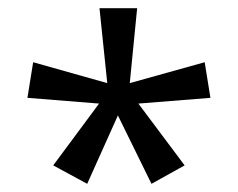

<svg xmlns="http://www.w3.org/2000/svg" viewBox="-20 -819 582 469"><path d="M315 -799H223L242 -616L61 -667L47 -580L222 -566L110 -415L193 -370L268 -537L350 -370L431 -415L318 -566L494 -580L480 -667L297 -616Z"/></svg>

Font: Noto Sans Sinhala UI SemiCondensed
Style: Regular
Weight: 400
Width: 4
Designer: Jelle Bosma - Monotype Design Team
Foundry: Monotype Imaging Inc.
Version: Version 2.006